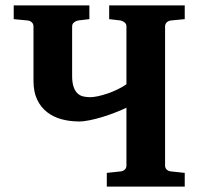

<svg xmlns="http://www.w3.org/2000/svg" viewBox="-20 -691 735 711"><path d="M375.5 0V-50.8L426.3 -56.2Q435.5 -57.1 441.9 -62.7Q448.2 -68.4 448.2 -78.1V-292Q430.7 -283.7 407.7 -274.7Q384.8 -265.6 360.8 -258.3Q336.9 -251 314 -246.1Q291 -241.2 272.9 -241.2Q238.3 -241.2 207.8 -249.5Q177.2 -257.8 154.1 -275.9Q130.9 -293.9 117.4 -322.5Q104 -351.1 104 -392.1V-592.8Q104 -602.5 97.7 -608.4Q91.3 -614.3 82 -615.2L30.8 -620.1V-670.9H311V-620.1L269 -615.2Q260.7 -613.3 253.9 -607.9Q247.1 -602.5 247.1 -592.8V-410.2Q247.1 -385.7 252.2 -370.4Q257.3 -355 266.1 -346.2Q274.9 -337.4 287.1 -334.2Q299.3 -331.1 313.5 -331.1Q325.7 -331.1 342.8 -334.7Q359.9 -338.4 378.4 -344.7Q397 -351.1 415.3 -359.9Q433.6 -368.7 448.2 -378.9V-592.8Q448.2 -602.5 441.4 -607.9Q434.6 -613.3 426.3 -615.2L384.3 -620.1V-670.9H664.1V-620.1L613.3 -615.2Q604 -614.3 597.7 -608.4Q591.3 -602.5 591.3 -592.8V-78.1Q591.3 -68.4 597.7 -62.7Q604 -57.1 613.3 -56.2L664.1 -50.8V0Z"/></svg>

Font: Charis SIL Cyr
Style: Bold
Weight: 700
Foundry: SIL International
Version: Version 5.000